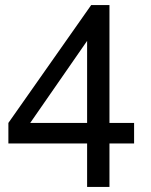

<svg xmlns="http://www.w3.org/2000/svg" viewBox="-20 -736 596 756"><path d="M323 0V-171H13V-252L339 -716H411V-252H508V-171H411V0ZM323 -252V-575L99 -252Z"/></svg>

Font: Ekushey Amar Desh
Style: Regular
Weight: 400
Designer: Al Mamun Sumon
Foundry: Al Mamun Sumon
Version: Version 1.0